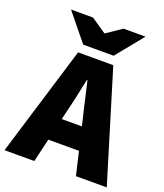

<svg xmlns="http://www.w3.org/2000/svg" viewBox="-164 -963 913 1066"><g transform="rotate(20 292.0 -430.0)"><path d="M-10 0 188 -650H396L594 0H412L338 -316Q326 -363 314 -418Q302 -473 290 -522H286Q276 -473 264 -418Q252 -363 240 -316L166 0ZM132 -138V-271H450V-138ZM200 -700 70 -860H200L288 -800H292L380 -860H510L380 -700Z"/></g></svg>

Font: Source Sans 3 Black
Style: Regular
Weight: 900
Designer: Paul D. Hunt
Foundry: Adobe
Version: Version 3.046;hotconv 1.0.118;makeotfexe 2.5.65603